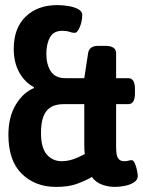

<svg xmlns="http://www.w3.org/2000/svg" viewBox="-20 -727 561 754"><path d="M200 7Q118 7 65.5 -44.5Q13 -96 13 -198Q13 -267 41.5 -315Q70 -363 113 -381V-385Q78 -403 56 -442Q34 -481 34 -535Q34 -617 81 -662Q128 -707 205 -707Q228 -707 250.5 -703Q273 -699 288 -690.5Q303 -682 303 -669Q303 -644 293.5 -621Q284 -598 273 -598Q264 -598 253 -602Q242 -606 225 -606Q190 -606 176 -580Q162 -554 162 -516Q162 -474 179.5 -447Q197 -420 237 -420H311L326 -518Q330 -547 367 -547H393Q436 -547 436 -518V-420H484Q510 -420 510 -377V-361Q510 -318 484 -318H436V-148Q436 -118 443.5 -106Q451 -94 467 -94Q479 -94 484.5 -96Q490 -98 497 -98Q504 -98 509.5 -85.5Q515 -73 518 -58Q521 -43 521 -36Q521 -21 507 -11.5Q493 -2 472 2.5Q451 7 431 7Q405 7 380.5 -2Q356 -11 341 -32Q309 -14 277.5 -3.5Q246 7 200 7ZM222 -94Q244 -94 265.5 -101Q287 -108 313 -122Q311 -137 311 -156V-318H230Q184 -318 162.5 -291Q141 -264 141 -205Q141 -146 164 -120Q187 -94 222 -94Z"/></svg>

Font: Asap Condensed SemiBold
Style: Regular
Weight: 600
Width: 3
Designer: Pablo Cosgaya
Foundry: Omnibus-Type
Version: Version 3.001; ttfautohint (v1.8.4.7-5d5b)